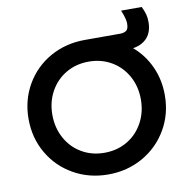

<svg xmlns="http://www.w3.org/2000/svg" viewBox="-94 -977 1067 1081"><g transform="rotate(-10 439.0 -436.0)"><path d="M50 -373Q50 -481 101 -569Q152 -657 241 -707Q330 -757 439 -757H642Q662 -757 676 -766Q690 -775 690 -807Q690 -834 669 -884H787Q799 -859 804.5 -839.5Q810 -820 810 -795Q810 -738 780.5 -705Q751 -672 699 -664Q761 -611 795 -536Q829 -461 829 -373Q829 -265 777.5 -177Q726 -89 637 -38.5Q548 12 439 12Q330 12 241 -38.5Q152 -89 101 -177Q50 -265 50 -373ZM439 -112Q511 -112 568.5 -145.5Q626 -179 659 -239Q692 -299 692 -373Q692 -447 659 -506.5Q626 -566 568.5 -599.5Q511 -633 439 -633Q367 -633 309.5 -599.5Q252 -566 219 -506.5Q186 -447 186 -373Q186 -299 219 -239Q252 -179 309.5 -145.5Q367 -112 439 -112Z"/></g></svg>

Font: Eudoxus Sans
Style: Bold
Weight: 700
Designer: Stijn de Vries
Foundry: tokotype
Version: Version 2.005